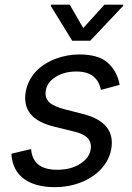

<svg xmlns="http://www.w3.org/2000/svg" viewBox="-20 -784 563 816"><path d="M28.4 -130.7 112.2 -150.6Q118.6 -62.5 223 -62.5Q281.6 -62.5 320.7 -87.7Q359.7 -112.9 365.1 -147.7Q375.7 -206 296.9 -224.4L210.2 -245.7Q137.8 -263.5 108.7 -301Q79.5 -338.4 89.5 -394.9Q94.5 -421.2 106.2 -443.2Q117.9 -465.2 134.9 -482.6Q152 -500 173.3 -513.1Q194.6 -526.3 218.4 -535Q242.2 -543.7 267.2 -548.1Q292.3 -552.6 316.8 -552.6Q398.4 -552.6 437.9 -517.4Q478 -481.5 488.6 -423.3L409.1 -402Q405.9 -416.5 399.5 -430.4Q393.1 -444.2 381.2 -455.4Q369.3 -466.6 350.5 -473.4Q331.7 -480.1 304 -480.1Q253.6 -480.1 217 -457.4Q180 -434.3 174.7 -399.1Q169.4 -368.3 188.9 -349.8Q208.5 -331.3 254.3 -319.6L332.4 -299.7Q471.6 -264.2 453.1 -152Q447.4 -116.8 426.8 -87Q406.2 -57.2 374.5 -35.3Q342.7 -13.5 301.5 -1.1Q260.3 11.4 213.1 11.4Q170.8 11.4 137.4 2.1Q104 -7.1 80.3 -25Q56.5 -43 43.3 -69.6Q30.2 -96.2 28.4 -130.7ZM196.7 -764.2H276.3L333.8 -664.8L424 -764.2H503.6L502.8 -758.5L363.6 -610.8H286.9L196 -758.5Z"/></svg>

Font: Inter P
Style: Italic
Weight: 400
Italic angle: -9.40001°
Designer: Rasmus Andersson
Foundry: rsms
Version: Version 3.018;git-588b23468